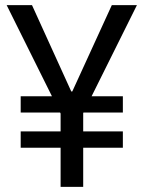

<svg xmlns="http://www.w3.org/2000/svg" viewBox="-20 -727 559 747"><path d="M257.3 -371.1H261.2L415 -707H512.7L336.4 -352.5H458V-289.1H304.7L303.7 -287.1V-215.8H458V-152.3H303.7V0H215.8V-152.3H60.5V-215.8H215.8V-285.2L213.9 -289.1H60.5V-352.5H182.1L5.9 -707H104.5Z"/></svg>

Font: Pretendard GOV
Style: Regular
Weight: 400
Designer: Base glyphs from Inter by Rasmus Andersson; Hangeul glyphs from Noto Sans CJK(Source Han Sans) by Jang Soo-young and Kan
Foundry: Kil Hyung-jin
Version: Version 1.309